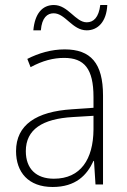

<svg xmlns="http://www.w3.org/2000/svg" viewBox="-20 -736 508 766"><path d="M408 -716H380C374 -666 353 -647 326 -647C281 -647 252 -716 195 -716C149 -716 119 -682 113 -615H143C147 -666 169 -683 194 -683C241 -683 268 -615 326 -615C371 -615 405 -650 408 -716ZM238 -539C185 -539 134 -524 89 -501L102 -468C150 -494 193 -505 236 -505C316 -505 353 -462 353 -349V-306L267 -300C125 -291 44 -238 44 -133C44 -49 93 10 190 10C282 10 327 -37 353 -94H355L361 0H391V-355C391 -484 342 -539 238 -539ZM270 -269 353 -274V-219C352 -101 302 -23 195 -23C124 -23 83 -63 83 -133C83 -220 150 -262 270 -269Z"/></svg>

Font: Noto Sans Thai SemCond ExtLt
Style: Regular
Weight: 200
Width: 4
Designer: Monotype Design Team
Foundry: Monotype Imaging Inc.
Version: Version 2.002